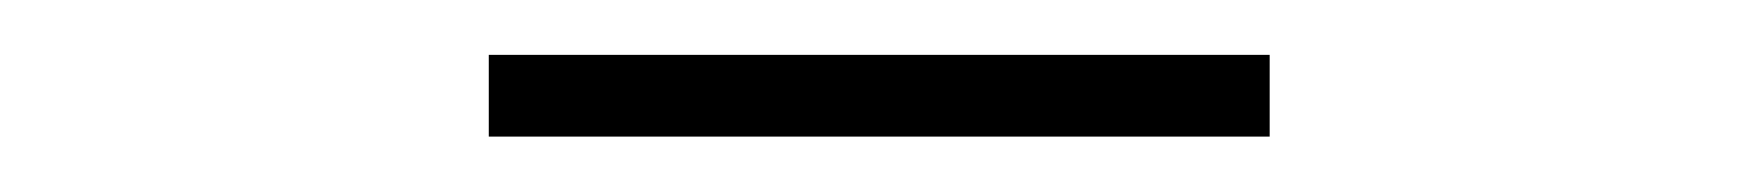

<svg xmlns="http://www.w3.org/2000/svg" viewBox="-20 -563 640 70"><path d="M158.2 -513.2H442.9V-543H158.2Z"/></svg>

Font: Compagnon Light
Style: Regular
Weight: 400
Designer: Juliette Duhe, Lea Pradine
Foundry: Velvetyne Type Foundry
Version: Version 1.000;PS 001.000;hotconv 1.0.88;makeotf.lib2.5.64775